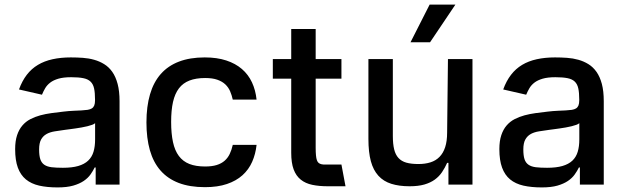

<svg xmlns="http://www.w3.org/2000/svg" viewBox="-20 -802 2713 834"><path d="M45.8 -154.1Q45.8 -189.6 54.2 -214.7Q62.5 -239.7 77.1 -256.7Q91.6 -273.8 111.7 -284.3Q131.7 -294.7 154.8 -301Q177.9 -307.2 203.5 -310.7Q229 -314.3 255 -317.1Q279.5 -320 299.2 -320.8Q318.9 -321.7 334.2 -322.4Q349.4 -323.2 360.6 -324.9Q371.8 -326.7 378.9 -331.1Q386 -335.6 389.4 -343.9Q392.8 -352.3 392.8 -366.5V-369Q392.8 -398.8 388.7 -417.8Q384.6 -436.8 373.2 -447.6Q361.9 -458.5 341.6 -462.5Q321.4 -466.6 289.1 -466.6Q255.7 -466.6 233.8 -460.2Q212 -453.8 198.2 -443.2Q184.3 -432.5 176.3 -418.9Q168.3 -405.2 162.3 -390.6L62.5 -413.4Q76 -450.6 96.4 -477.1Q116.8 -503.6 144.7 -520.2Q172.6 -536.9 208.3 -544.7Q244 -552.6 287.6 -552.6Q313.9 -552.6 339.7 -550.8Q365.4 -549 388.8 -542.4Q412.3 -535.9 432.5 -523.4Q452.8 -511 467.7 -489.9Q482.6 -468.8 490.9 -437.5Q499.3 -406.2 499.3 -362.2V0H395.6V-74.6H391.3Q383.9 -59.3 372.9 -43.9Q361.9 -28.4 343.6 -16Q325.3 -3.6 297.9 4.3Q270.6 12.1 230.1 12.1Q184.7 12.1 150.2 4.3Q115.8 -3.6 92.5 -22.7Q69.2 -41.9 57.5 -73.9Q45.8 -105.8 45.8 -154.1ZM253.2 -73.2Q293 -73.2 319.8 -81Q346.6 -88.8 362.9 -104.2Q379.3 -119.7 386.2 -142.8Q393.1 -165.8 393.1 -196.7V-267Q389.2 -263.1 380.5 -259.9Q371.8 -256.7 359.9 -253.7Q348 -250.7 334.5 -248.4Q321 -246.1 307.7 -244.1Q294.4 -242.2 282.3 -240.6Q270.2 -239 261.7 -237.9Q238.6 -234.7 218.2 -231.5Q197.8 -228.3 182.7 -220.2Q167.6 -212 158.7 -196.4Q149.9 -180.8 149.9 -152.7Q149.9 -126.4 155 -110.6Q160.2 -94.8 172.2 -86.5Q184.3 -78.1 204.2 -75.6Q224.1 -73.2 253.2 -73.2Z M616.1 -270.2Q616.1 -339.5 631.6 -392.2Q647 -445 678.4 -480.6Q709.9 -516.3 757.5 -534.4Q805 -552.6 869.3 -552.6Q922.6 -552.6 962.7 -539.4Q1002.8 -526.3 1030.7 -502.3Q1058.6 -478.3 1074.4 -444.4Q1090.2 -410.5 1094.5 -369.3H991.1Q986.9 -388.5 979.6 -405.5Q972.3 -422.6 958.8 -435.4Q945.3 -448.2 924.2 -455.6Q903.1 -463.1 871.1 -463.1Q831.3 -463.1 803.1 -452.2Q774.9 -441.4 757.3 -418.3Q739.7 -395.2 731.5 -359.2Q723.4 -323.2 723.4 -272.7Q723.4 -221.6 731.4 -184.8Q739.3 -148.1 756.9 -124.5Q774.5 -100.9 802.6 -89.8Q830.6 -78.8 871.1 -78.8Q900.6 -78.8 921.2 -85.2Q941.8 -91.6 955.6 -103.7Q969.5 -115.8 977.8 -133.2Q986.2 -150.6 991.1 -172.6H1094.5Q1090.2 -132.8 1075.3 -99.1Q1060.4 -65.3 1033.2 -40.8Q1006 -16.3 965.7 -2.7Q925.4 11 870.4 11Q804.3 11 756.4 -7.3Q708.5 -25.6 677.2 -61.3Q646 -96.9 631 -149.5Q616.1 -202.1 616.1 -270.2Z M1245 -545.5V-676.1H1351.2V-545.5H1463.1V-460.2H1351.2V-160.2Q1351.2 -140.3 1352.5 -127.3Q1353.7 -114.3 1356.5 -106.2Q1359.4 -98 1364.3 -94.1Q1369.3 -90.2 1376.4 -88.6Q1383.5 -87 1393.5 -87.2Q1403.4 -87.4 1416.5 -87.4H1463.1L1480.8 7.1H1404.1Q1366.1 7.1 1336.5 0.9Q1306.8 -5.3 1286.4 -21.7Q1266 -38 1255.5 -66.2Q1245 -94.5 1245 -138.1V-460.2H1165.1V-545.5Z M1580.3 -198.5V-545.5H1686.4V-211.3Q1686.4 -176.8 1692.1 -153.4Q1697.8 -130 1710.8 -115.8Q1723.7 -101.6 1745 -95.5Q1766.3 -89.5 1797.6 -89.5Q1826.7 -89.5 1849.8 -96.8Q1872.9 -104 1889 -120.4Q1905.2 -136.7 1913.7 -162.8Q1922.2 -188.9 1922.2 -226.2L1925.8 -545.5H2032.3V0H1927.9V-94.5H1922.2Q1912.6 -72.8 1900 -54.2Q1887.4 -35.5 1868.6 -21.8Q1849.8 -8.2 1823.2 -0.5Q1796.5 7.1 1759.2 7.1Q1713.4 7.1 1679.7 -3.6Q1646 -14.2 1623.8 -38.4Q1601.6 -62.5 1590.9 -101.7Q1580.3 -141 1580.3 -198.5ZM1763.1 -618.3 1846.2 -782H1958.1L1848 -618.3Z M2149.1 -154.1Q2149.1 -189.6 2157.5 -214.7Q2165.8 -239.7 2180.4 -256.7Q2195 -273.8 2215 -284.3Q2235.1 -294.7 2258.2 -301Q2281.2 -307.2 2306.8 -310.7Q2332.4 -314.3 2358.3 -317.1Q2382.8 -320 2402.5 -320.8Q2422.2 -321.7 2437.5 -322.4Q2452.8 -323.2 2464 -324.9Q2475.1 -326.7 2482.2 -331.1Q2489.3 -335.6 2492.7 -343.9Q2496.1 -352.3 2496.1 -366.5V-369Q2496.1 -398.8 2492 -417.8Q2487.9 -436.8 2476.6 -447.6Q2465.2 -458.5 2445 -462.5Q2424.7 -466.6 2392.4 -466.6Q2359 -466.6 2337.2 -460.2Q2315.3 -453.8 2301.5 -443.2Q2287.6 -432.5 2279.7 -418.9Q2271.7 -405.2 2265.6 -390.6L2165.8 -413.4Q2179.3 -450.6 2199.8 -477.1Q2220.2 -503.6 2248 -520.2Q2275.9 -536.9 2311.6 -544.7Q2347.3 -552.6 2391 -552.6Q2417.3 -552.6 2443 -550.8Q2468.8 -549 2492.2 -542.4Q2515.6 -535.9 2535.9 -523.4Q2556.1 -511 2571 -489.9Q2585.9 -468.8 2594.3 -437.5Q2602.6 -406.2 2602.6 -362.2V0H2498.9V-74.6H2494.7Q2487.2 -59.3 2476.2 -43.9Q2465.2 -28.4 2446.9 -16Q2428.6 -3.6 2401.3 4.3Q2373.9 12.1 2333.5 12.1Q2288 12.1 2253.6 4.3Q2219.1 -3.6 2195.8 -22.7Q2172.6 -41.9 2160.9 -73.9Q2149.1 -105.8 2149.1 -154.1ZM2356.5 -73.2Q2396.3 -73.2 2423.1 -81Q2449.9 -88.8 2466.3 -104.2Q2482.6 -119.7 2489.5 -142.8Q2496.4 -165.8 2496.4 -196.7V-267Q2492.5 -263.1 2483.8 -259.9Q2475.1 -256.7 2463.2 -253.7Q2451.3 -250.7 2437.9 -248.4Q2424.4 -246.1 2411 -244.1Q2397.7 -242.2 2385.7 -240.6Q2373.6 -239 2365.1 -237.9Q2342 -234.7 2321.6 -231.5Q2301.1 -228.3 2286 -220.2Q2271 -212 2262.1 -196.4Q2253.2 -180.8 2253.2 -152.7Q2253.2 -126.4 2258.3 -110.6Q2263.5 -94.8 2275.6 -86.5Q2287.6 -78.1 2307.5 -75.6Q2327.4 -73.2 2356.5 -73.2Z"/></svg>

Font: Cannonade Med
Style: Regular
Weight: 500
Designer: Rasmus Andersson
Foundry: rsms
Version: Version 3.012;git-f93a4a705